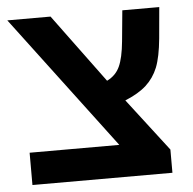

<svg xmlns="http://www.w3.org/2000/svg" viewBox="-47 -653 703 700"><g transform="rotate(-5 304.5 -303.0)"><path d="M556.2 -85V0H43.9V-118.2H372.1L4.9 -606H163.1L348.1 -355Q380.4 -370.6 394.8 -401.9Q409.2 -433.1 415 -493.2L425.8 -606H561L550.8 -492.2Q544.4 -424.8 529.3 -386.7Q514.2 -349.6 485.8 -323.7Q457.5 -297.9 408.2 -277.8Z"/></g></svg>

Font: Arimo
Style: Bold
Weight: 700
Designer: Steve Matteson
Foundry: Monotype Imaging Inc.
Version: Version 1.33